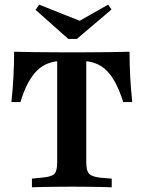

<svg xmlns="http://www.w3.org/2000/svg" viewBox="-20 -789 605 809"><path d="M274.2 -2.4Q247.6 -2.4 218.5 -2Q189.5 -1.6 162.5 -1.2Q135.5 -0.8 114.5 0V-36.3L161.3 -41.1Q198.4 -44.4 209.7 -56.9Q221 -69.4 221 -105.6V-201.6H343.5V-105.6Q343.5 -69.4 355.2 -56.9Q366.9 -44.4 403.2 -40.3L450.8 -36.3V0Q429.8 -0.8 402.8 -1.2Q375.8 -1.6 346.8 -2Q317.7 -2.4 291.1 -2.4H282.3ZM244.4 -532.3Q210.5 -532.3 183.5 -522.2Q156.5 -512.1 135.5 -491.1Q114.5 -470.2 97.2 -437.5Q79.8 -404.8 66.1 -358.9H28.2Q33.9 -413.7 36.7 -466.5Q39.5 -519.4 39.5 -571Q74.2 -570.2 123 -569.4Q171.8 -568.5 241.9 -568.5H323.4Q393.5 -568.5 442.3 -569.4Q491.1 -570.2 525.8 -571Q525.8 -519.4 528.6 -466.5Q531.5 -413.7 537.1 -358.9H499.2Q484.7 -404.8 467.7 -437.5Q450.8 -470.2 429.8 -491.1Q408.9 -512.1 381.9 -522.2Q354.8 -532.3 320.2 -532.3ZM221 -201.6V-547.6H343.5V-201.6ZM435.5 -769.4 450 -749.2 304 -625H267.7L129.8 -747.6L145.2 -769.4L351.6 -687.1L279 -680.6Z"/></svg>

Font: Playfair 9pt
Style: Bold
Weight: 700
Designer: Claus Eggers Sørensen
Foundry: Claus Eggers Sørensen
Version: Version 2.203